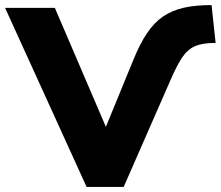

<svg xmlns="http://www.w3.org/2000/svg" viewBox="-43 -736 869 756"><path d="M298 0 -23 -705H173L402 -171H347L482 -500Q508 -564 536 -605.5Q564 -647 599 -671Q634 -695 680.5 -705.5Q727 -716 790 -716L806 -567Q755 -567 725.5 -554.5Q696 -542 674.5 -510Q653 -478 628 -420L444 0Z"/></svg>

Font: Nunito Sans 12pt Black
Style: Regular
Weight: 900
Designer: Vernon Adams
Foundry: Vernon Adams
Version: Version 3.101;gftools[0.9.27]